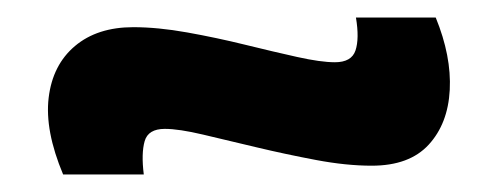

<svg xmlns="http://www.w3.org/2000/svg" viewBox="-20 -433 568 219"><path d="M404 -244Q375 -244 340.5 -250.5Q306 -257 272.5 -265Q239 -273 211.5 -279.5Q184 -286 168 -286Q149 -286 145 -272Q141 -258 144 -234H52Q31 -284 35.5 -321.5Q40 -359 65.5 -380.5Q91 -402 132 -402Q160 -402 193.5 -396Q227 -390 259.5 -382Q292 -374 319 -368Q346 -362 362 -362Q381 -362 385.5 -375.5Q390 -389 386 -413H477Q495 -369 493 -330.5Q491 -292 469 -268Q447 -244 404 -244Z"/></svg>

Font: Bricolage Grotesque
Style: Bold
Weight: 700
Designer: Mathieu Triay
Foundry: Atelier Triay
Version: Version 1.001;gftools[0.9.33.dev8+g029e19f]